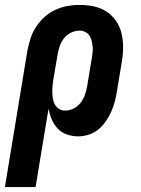

<svg xmlns="http://www.w3.org/2000/svg" viewBox="-54 -548 574 783"><path d="M91 215H-34L58 -343Q63 -368 71 -392.5Q79 -417 93.5 -439Q108 -461 128 -479Q148 -497 172 -508Q196 -519 221 -523.5Q246 -528 270 -528Q300 -528 328.5 -522Q357 -516 380 -501Q403 -486 419 -463Q435 -440 441.5 -412.5Q448 -385 448 -355.5Q448 -326 443 -297L423 -177Q420 -156 414.5 -135Q409 -114 400 -93.5Q391 -73 378 -54Q365 -35 347.5 -20.5Q330 -6 308.5 1Q287 8 266 8Q241 8 219 0.5Q197 -7 181.5 -23.5Q166 -40 157 -61Q148 -82 144 -105ZM212 -97Q229 -97 245.5 -105Q262 -113 273.5 -127.5Q285 -142 291.5 -159Q298 -176 301 -194L321 -314Q323 -326 324 -338Q325 -350 323.5 -361.5Q322 -373 319 -384.5Q316 -396 309.5 -404.5Q303 -413 293 -418Q283 -423 270 -423Q253 -423 236 -415Q219 -407 207.5 -392.5Q196 -378 190 -361Q184 -344 181 -326L163 -221Q161 -208 160 -195Q159 -182 159.5 -169Q160 -156 162 -143.5Q164 -131 170.5 -120.5Q177 -110 187.5 -103.5Q198 -97 212 -97Z"/></svg>

Font: Iosevka Extrabold Oblique
Style: Regular
Weight: 800
Italic angle: -9°
Monospace: yes
Designer: Belleve Invis
Foundry: Belleve Invis
Version: Version 32.5.0; ttfautohint (v1.8.4)